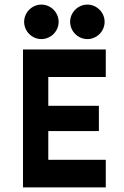

<svg xmlns="http://www.w3.org/2000/svg" viewBox="-20 -815 540 835"><path d="M80 0H440V-120H190V-245H410V-355H190V-480H440V-600H80ZM285 -720C285 -679 319 -645 360 -645C401 -645 435 -679 435 -720C435 -761 401 -795 360 -795C319 -795 285 -761 285 -720ZM85 -720C85 -679 119 -645 160 -645C201 -645 235 -679 235 -720C235 -761 201 -795 160 -795C119 -795 85 -761 85 -720Z"/></svg>

Font: Gauge Heavy
Style: Bold
Weight: 900
Designer: Daniel Pimley
Foundry: Daniel Pimley
Version: Version 1.003;PS 001.001;hotconv 1.0.56